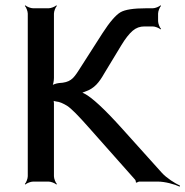

<svg xmlns="http://www.w3.org/2000/svg" viewBox="-20 -680 694 719"><path d="M182 -20V-293C182 -297 181 -305 179 -307L176 -305C178 -302 186 -301 190 -300C203 -299 216 -293 231 -284C248 -273 275 -245 313 -202L486 -7C488 -5 489 1 489 3L492 4C493 3 499 0 501 0H571C598 0 634 10 653 19L654 15C636 7 604 -13 586 -33L434 -202C370 -273 324 -315 297 -329C292 -332 285 -335 280 -335V-331C284 -331 294 -335 299 -337C334 -349 351 -371 371 -406L434 -510C449 -535 464 -554 477 -565C490 -576 504 -581 521 -581H552C561 -581 576 -575 581 -570L583 -572C578 -577 572 -592 572 -601V-629C572 -638 578 -653 583 -658L581 -660C576 -655 561 -649 552 -649H527C480 -649 448 -644 431 -634C414 -624 391 -598 364 -556L275 -417C254 -384 242 -371 201 -369C191 -368 176 -363 171 -358L174 -355C179 -360 182 -378 182 -388V-629C182 -638 188 -653 193 -658L191 -660C186 -655 171 -649 162 -649H104C95 -649 80 -655 75 -660L73 -658C78 -653 84 -638 84 -629V-20C84 -11 78 4 73 9L75 11C80 6 95 0 104 0H162C171 0 186 6 191 11L193 9C188 4 182 -11 182 -20Z"/></svg>

Font: Gamestation Storm
Style: Regular
Weight: 400
Designer: Jonas Hecksher
Foundry: Jonas Hecksher, Playtypeª, e-types AS
Version: Version 1.003